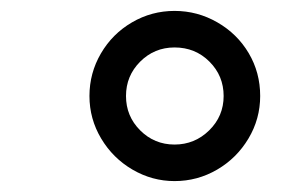

<svg xmlns="http://www.w3.org/2000/svg" viewBox="-20 -793 521 352"><path d="M144 -617Q144 -659 165 -695Q186 -731 222 -752Q258 -773 300 -773Q342 -773 378.5 -752Q415 -731 436 -695.5Q457 -660 457 -617Q457 -575 435.5 -539Q414 -503 378 -482Q342 -461 300 -461Q259 -461 223 -482Q187 -503 165.5 -539Q144 -575 144 -617ZM390 -617Q390 -654 364 -680Q338 -706 300 -706Q263 -706 237 -680Q211 -654 211 -617Q211 -580 237 -554Q263 -528 300 -528Q337 -528 363.5 -554Q390 -580 390 -617Z"/></svg>

Font: Open Sauce Sans
Style: Italic
Weight: 400
Italic angle: -10°
Designer: Alfredo Marco Pradil
Foundry: Creative Sauce Fz LLC
Version: Version 1.477